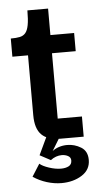

<svg xmlns="http://www.w3.org/2000/svg" viewBox="-51 -550 407 758"><g transform="rotate(-5 152.5 -170.5)"><path d="M172 0Q123 0 98.5 -24Q74 -48 74 -102V-350H169V-80H265V0ZM12 -339V-411Q34 -411 48 -414Q62 -417 70.5 -427Q79 -437 83 -458Q87 -479 87 -516H169V-411H263V-339ZM50 140 81 91Q92 101 117.5 109.5Q143 118 165 118Q183 118 195.5 111.5Q208 105 208 89Q208 77 197 71Q186 65 172 65Q161 65 149.5 69Q138 73 128 81L85 58L128 -33L175 -15L138 46Q149 37 164.5 32Q180 27 197 27Q226 27 251.5 42.5Q277 58 277 93Q277 132 243 153.5Q209 175 162 175Q134 175 104.5 166Q75 157 50 140Z"/></g></svg>

Font: Darker Grotesque Light
Style: Bold
Weight: 700
Version: Version 1.000;gftools[0.9.28]